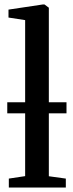

<svg xmlns="http://www.w3.org/2000/svg" viewBox="-20 -839 328 859"><path d="M92.5 -51V-749L18 -760.5V-796L171.5 -819H179L198.5 -804.5V-50.5L274.5 -40V0H19.5V-40ZM277.5 -381.5V-332H12.5V-381.5Z"/></svg>

Font: Merriweather 60pt Medium
Style: Regular
Weight: 500
Version: Version 2.100